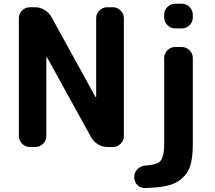

<svg xmlns="http://www.w3.org/2000/svg" viewBox="-20 -793 1132 1009"><path d="M136.7 -20.5Q113.3 -20.5 96.2 -37.6Q79.1 -54.7 79.1 -78.1V-697.3Q79.1 -720.7 96.2 -737.8Q113.3 -754.9 136.7 -754.9H164.1Q190.4 -754.9 213.4 -741.2Q236.3 -727.5 250 -704.1L481.4 -284.2Q482.4 -282.2 483.9 -282.7Q485.4 -283.2 485.4 -285.2V-697.3Q485.4 -720.7 502.4 -737.8Q519.5 -754.9 543 -754.9H573.2Q596.7 -754.9 613.8 -737.8Q630.9 -720.7 630.9 -697.3V-78.1Q630.9 -54.7 613.8 -37.6Q596.7 -20.5 573.2 -20.5H544.9Q518.6 -20.5 495.6 -34.2Q472.7 -47.9 459 -71.3L227.5 -491.2Q226.6 -493.2 225.1 -492.7Q223.6 -492.2 223.6 -490.2V-78.1Q223.6 -54.7 206.5 -37.6Q189.5 -20.5 166 -20.5ZM743.2 195.3Q742.2 195.3 741.2 195.3Q718.8 195.3 702.1 179.7Q685.5 163.1 685.5 138.7V136.7Q685.5 113.3 702.1 96.2Q718.8 79.1 743.2 77.1Q799.8 73.2 817.4 58.6Q842.8 39.1 842.8 -36.1V-488.3Q842.8 -511.7 859.9 -528.8Q877 -545.9 900.4 -545.9H935.5Q959 -545.9 976.1 -528.8Q993.2 -511.7 993.2 -488.3V-36.1Q993.2 34.2 980.5 76.2Q967.8 118.2 933.1 147.5Q898.4 176.8 841.8 186.5Q802.7 193.4 743.2 195.3ZM900.4 -643.6Q877 -643.6 859.9 -660.6Q842.8 -677.7 842.8 -701.2V-715.8Q842.8 -739.3 859.9 -756.3Q877 -773.4 900.4 -773.4H935.5Q959 -773.4 976.1 -756.3Q993.2 -739.3 993.2 -715.8V-701.2Q993.2 -677.7 976.1 -660.6Q959 -643.6 935.5 -643.6Z"/></svg>

Font: Gen Jyuu Gothic P Bold
Style: Bold
Weight: 700
Designer: [Source Han Sans]
Ryoko NISHIZUKA  (kana & ideographs); Paul D. Hunt (Latin, Greek & Cyrillic); Wenlong ZHANG  (bopomofo
Version: Version 1.002.20150607